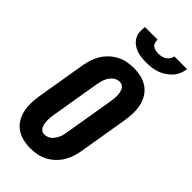

<svg xmlns="http://www.w3.org/2000/svg" viewBox="-292 -1028 1108 1108"><g transform="rotate(45 262.0 -473.5)"><path d="M207 8Q176 8 146.5 1Q117 -6 93 -22.5Q69 -39 53.5 -64Q38 -89 31.5 -117.5Q25 -146 25.5 -177Q26 -208 31 -240L82 -545Q86 -570 94.5 -596Q103 -622 117.5 -645.5Q132 -669 153 -688.5Q174 -708 198.5 -720.5Q223 -733 249.5 -738Q276 -743 302 -743Q333 -743 362.5 -736Q392 -729 416 -712.5Q440 -696 455.5 -671Q471 -646 477.5 -617.5Q484 -589 483.5 -558Q483 -527 478 -495L427 -190Q423 -165 414.5 -139Q406 -113 391.5 -89.5Q377 -66 356 -46.5Q335 -27 310.5 -14.5Q286 -2 259.5 3Q233 8 207 8ZM207 -106Q219 -106 231 -110Q243 -114 252 -122.5Q261 -131 268 -141.5Q275 -152 280 -163Q285 -174 287.5 -186Q290 -198 292 -209L343 -514Q345 -526 346 -538Q347 -550 347 -561.5Q347 -573 344.5 -584.5Q342 -596 337.5 -606Q333 -616 323.5 -622.5Q314 -629 302 -629Q290 -629 278.5 -625Q267 -621 257.5 -612.5Q248 -604 241 -593.5Q234 -583 229.5 -572Q225 -561 222 -549Q219 -537 217 -526L166 -221Q164 -209 163 -197Q162 -185 162.5 -173.5Q163 -162 165 -150.5Q167 -139 171.5 -129Q176 -119 185.5 -112.5Q195 -106 207 -106ZM329 -815Q308 -815 287.5 -817.5Q267 -820 248.5 -827Q230 -834 214.5 -846.5Q199 -859 189.5 -876Q180 -893 178.5 -913.5Q177 -934 180 -955H284Q282 -943 285.5 -931.5Q289 -920 298 -913Q307 -906 319 -903.5Q331 -901 343 -901Q355 -901 368 -903.5Q381 -906 392 -913Q403 -920 410.5 -931.5Q418 -943 420 -955H524Q521 -934 512.5 -913.5Q504 -893 488.5 -876Q473 -859 453.5 -846.5Q434 -834 413.5 -827Q393 -820 371.5 -817.5Q350 -815 329 -815Z"/></g></svg>

Font: Iosevka Term Curly Heavy
Style: Italic
Weight: 900
Italic angle: -9°
Designer: Belleve Invis
Foundry: Belleve Invis
Version: Version 32.3.0